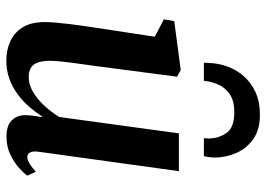

<svg xmlns="http://www.w3.org/2000/svg" viewBox="-140 -711 862 622"><g transform="rotate(90 291.0 -400.0)"><path d="M176 10.5Q143 10.5 115 -1.8Q87 -14 69.5 -41Q52 -68 51.5 -111.5Q51.5 -128 53.2 -149.5Q55 -171 58 -195.2Q61 -219.5 64.5 -243Q68 -266.5 71 -287L99 -470.5L42.5 -500L48.5 -533.5L207 -554.5L228.5 -542.5L195 -287Q192.5 -266.5 189.2 -244.5Q186 -222.5 183.2 -201.5Q180.5 -180.5 178.8 -162.5Q177 -144.5 177 -132Q177 -105.5 183 -90.2Q189 -75 200.8 -68.5Q212.5 -62 230 -62Q254 -62 277.8 -76Q301.5 -90 322.5 -112.8Q343.5 -135.5 359 -161L412 -548.5H534.5L471.5 -93.5Q469 -75 474 -66.2Q479 -57.5 488.5 -57.5Q497.5 -57.5 508.5 -63.8Q519.5 -70 536.5 -85L549 -57.5Q542.5 -47.5 525 -31.5Q507.5 -15.5 481.5 -2.8Q455.5 10 423 10Q387.5 10 370.8 -6.2Q354 -22.5 353 -48.5Q353 -51.5 353.2 -58Q353.5 -64.5 354.5 -72.8Q355.5 -81 356.8 -89.5Q358 -98 359 -105L357.5 -106Q343.5 -84 325.5 -63.2Q307.5 -42.5 284.8 -25.8Q262 -9 235 0.8Q208 10.5 176 10.5ZM183.5 -629.5Q183.5 -634 183.5 -638Q183.5 -642 184 -646.5Q185 -676 195.2 -705Q205.5 -734 226.2 -758Q247 -782 278 -796.5Q309 -811 351.5 -811Q400 -811 430.5 -789.5Q461 -768 475.8 -734Q490.5 -700 490.5 -662.5Q490 -653 488.8 -644.5Q487.5 -636 486 -629.5H427.5Q428 -634 428.5 -638.8Q429 -643.5 428.5 -650Q426.5 -682.5 408.8 -705.2Q391 -728 343.5 -728Q306 -728 284.5 -712.8Q263 -697.5 253.2 -674.5Q243.5 -651.5 242 -629.5Z"/></g></svg>

Font: Merriweather 48pt SemiBold
Style: Italic
Weight: 600
Italic angle: -7.8°
Designer: Eben Sorkin
Foundry: Eben Sorkin
Version: Version 2.101